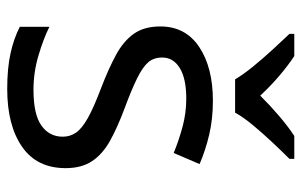

<svg xmlns="http://www.w3.org/2000/svg" viewBox="-168 -638 816 519"><g transform="rotate(90 239.5 -378.0)"><path d="M434 -148Q434 -70 376 -30Q318 10 220 10Q164 10 123.5 1Q83 -8 52 -24V-104Q84 -88 129.5 -74.5Q175 -61 222 -61Q289 -61 319 -82.5Q349 -104 349 -140Q349 -160 338 -176Q327 -192 298.5 -208Q270 -224 217 -244Q165 -264 128 -284Q91 -304 71 -332Q51 -360 51 -404Q51 -472 106.5 -509Q162 -546 252 -546Q301 -546 343.5 -536Q386 -526 423 -510L393 -440Q359 -454 322 -464Q285 -474 246 -474Q192 -474 163.5 -456.5Q135 -439 135 -409Q135 -386 148 -371Q161 -356 191.5 -341Q222 -326 273 -307Q324 -288 360 -268Q396 -248 415 -219.5Q434 -191 434 -148ZM194 -606Q181 -628 159 -655Q137 -682 113 -708Q89 -734 71 -753V-766H131Q157 -749 185 -725Q213 -701 238 -674Q265 -701 293 -725Q321 -749 347 -766H409V-753Q390 -734 365.5 -708Q341 -682 318.5 -655Q296 -628 284 -606Z"/></g></svg>

Font: Apis
Style: Regular
Weight: 400
Designer: Monotype Design Team
Foundry: Monotype Imaging Inc.
Version: Version 2.000; build 0001